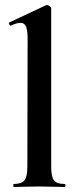

<svg xmlns="http://www.w3.org/2000/svg" viewBox="-20 -745 308 765"><path d="M35 0Q33 0 33 -6Q33 -12 35 -12Q66 -12 77.5 -26.5Q89 -41 89 -81L90 -589Q90 -623 84 -638.5Q78 -654 61 -654Q48 -654 23 -643Q20 -642 17 -648Q14 -654 16 -655L163 -724Q165 -725 167 -725Q172 -725 178 -720.5Q184 -716 184 -712V-81Q184 -41 195 -26.5Q206 -12 237 -12Q241 -12 241 -6Q241 0 237 0Q218 0 191.5 -1Q165 -2 136 -2Q107 -2 81 -1Q55 0 35 0Z"/></svg>

Font: Cormorant Light
Style: Bold
Weight: 700
Version: Version 4.000